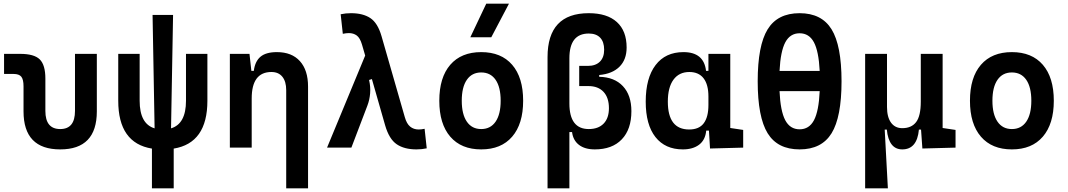

<svg xmlns="http://www.w3.org/2000/svg" viewBox="-20 -815 5899 1060"><path d="M312.5 9.8Q109.9 9.8 109.9 -200.2V-338.4Q109.9 -376 97.7 -391.4Q85.4 -406.7 55.2 -406.7H2.4V-517.6H91.8Q168.5 -517.6 199.5 -487.1Q230.5 -456.5 230.5 -380.9V-202.6Q230.5 -102.5 312.5 -102.5Q394 -102.5 394 -202.6V-517.6H514.6V-200.2Q514.6 9.8 312.5 9.8Z M818.8 224.6V5.4Q632.8 -24.9 632.8 -258.8V-517.6H751V-258.8Q751 -131.3 833.5 -106.4L822.3 -732.4H935.5L924.3 -106.4Q1006.8 -131.3 1006.8 -258.8V-517.6H1125V-258.8Q1125 -24.9 939 5.4V224.6Z M1560.1 224.6V-317.4Q1560.1 -365.2 1538.8 -391.4Q1517.6 -417.5 1478.5 -417.5Q1369.6 -417.5 1369.6 -271.5V0H1249V-517.6H1357.4L1367.7 -423.8H1381.3Q1387.7 -476.1 1418 -501.7Q1448.2 -527.3 1508.8 -527.3Q1590.8 -527.3 1635.7 -477.5Q1680.7 -427.7 1680.7 -336.9V224.6Z M2279.3 9.8Q2211.9 9.8 2170.2 -18.6Q2128.4 -46.9 2106.4 -122.6L2033.2 -378.4L2017.6 -373.5Q2026.4 -335.4 2023.4 -299.6Q2020.5 -263.7 2008.3 -231.9L1919.9 0H1785.6L1996.1 -508.3L1978.5 -568.8Q1967.8 -605.5 1949.7 -618.9Q1931.6 -632.3 1905.8 -632.3Q1891.6 -632.3 1872.6 -628.4L1860.8 -736.3Q1888.2 -742.2 1918 -742.2Q1983.9 -742.2 2024.7 -715.1Q2065.4 -688 2086.4 -615.2L2214.8 -168.5Q2225.1 -131.8 2244.4 -116Q2263.7 -100.1 2291.5 -100.1Q2306.2 -100.1 2324.2 -104L2335.9 3.9Q2309.1 9.8 2279.3 9.8Z M2636.7 9.8Q2526.4 9.8 2465.8 -60.5Q2405.3 -130.9 2405.3 -258.8Q2405.3 -387.2 2465.8 -457.3Q2526.4 -527.3 2636.7 -527.3Q2747.1 -527.3 2807.6 -457.3Q2868.2 -387.2 2868.2 -258.8Q2868.2 -130.9 2807.6 -60.5Q2747.1 9.8 2636.7 9.8ZM2636.7 -102.5Q2688 -102.5 2716.1 -143.3Q2744.1 -184.1 2744.1 -258.8Q2744.1 -334 2716.1 -374.5Q2688 -415 2636.7 -415Q2585.4 -415 2557.4 -374.5Q2529.3 -334 2529.3 -258.8Q2529.3 -184.1 2557.4 -143.3Q2585.4 -102.5 2636.7 -102.5ZM2576.7 -609.4 2664.6 -794.9H2790L2692.4 -609.4Z M3263.7 9.8Q3209 9.8 3176.5 -15.1Q3144 -40 3138.2 -85.9H3123.5V224.6H3002.9V-499.5Q3002.9 -742.2 3230.5 -742.2Q3331.5 -742.2 3385.5 -693.4Q3439.5 -644.5 3439.5 -552.7Q3439.5 -485.8 3399.9 -446.5Q3360.4 -407.2 3288.1 -400.9V-391.1Q3372.1 -389.2 3418.9 -339.4Q3465.8 -289.6 3465.8 -201.2Q3465.8 -101.1 3412.8 -45.7Q3359.9 9.8 3263.7 9.8ZM3123.5 -244.1Q3123.5 -102.5 3230.5 -102.5Q3283.2 -102.5 3312.5 -132.6Q3341.8 -162.6 3341.8 -217.8Q3341.8 -275.9 3312 -307.9Q3282.2 -339.8 3228.5 -339.8H3177.7V-451.2H3225.6Q3268.1 -451.2 3291.7 -474.4Q3315.4 -497.6 3315.4 -540.5Q3315.4 -584 3293.5 -606.9Q3271.5 -629.9 3230.5 -629.9Q3123.5 -629.9 3123.5 -493.2Z M3750 9.8Q3652.3 9.8 3598.6 -58.3Q3544.9 -126.5 3544.9 -253.9Q3544.9 -384.3 3599.4 -455.8Q3653.8 -527.3 3753.4 -527.3Q3866.2 -527.3 3877.9 -423.8H3891.1V-517.6H4011.7V-108.4L4083 -97.7V0L3899.9 4.9L3894 -93.8H3878.9Q3874 -42 3839.6 -16.1Q3805.2 9.8 3750 9.8ZM3891.1 -235.4V-282.2Q3891.1 -348.1 3864.3 -382.8Q3837.4 -417.5 3785.6 -417.5Q3729 -417.5 3698 -375Q3667 -332.5 3667 -253.9Q3667 -100.1 3784.7 -100.1Q3839.8 -100.1 3865.5 -134.8Q3891.1 -169.4 3891.1 -235.4Z M4394.5 9.8Q4272.9 9.8 4218 -79.3Q4163.1 -168.5 4163.1 -366.2Q4163.1 -564 4218 -653.1Q4272.9 -742.2 4394.5 -742.2Q4516.1 -742.2 4571 -653.1Q4626 -564 4626 -366.2Q4626 -168.5 4571 -79.3Q4516.1 9.8 4394.5 9.8ZM4394.5 -101.1Q4447.3 -101.1 4473.9 -151.4Q4500.5 -201.7 4505.4 -312H4283.7Q4288.6 -201.7 4315.2 -151.4Q4341.8 -101.1 4394.5 -101.1ZM4283.7 -423.3H4505.4Q4500 -532.2 4473.4 -581.8Q4446.8 -631.3 4394.5 -631.3Q4342.3 -631.3 4315.7 -581.8Q4289.1 -532.2 4283.7 -423.3Z M4961.4 9.8Q4886.7 9.8 4876 -99.6H4864.3L4881.8 224.6H4756.3V-517.6H4877V-224.6Q4877 -168.5 4899.2 -137.9Q4921.4 -107.4 4961.4 -107.4Q5012.2 -107.4 5037.8 -141.1Q5063.5 -174.8 5063.5 -253.9V-517.6H5184.1V-108.4L5255.4 -97.7V0L5072.3 4.9L5064.9 -99.6H5053.2Q5043 9.8 4961.4 9.8Z M5566.4 9.8Q5456.1 9.8 5395.5 -60.5Q5335 -130.9 5335 -258.8Q5335 -387.2 5395.5 -457.3Q5456.1 -527.3 5566.4 -527.3Q5676.8 -527.3 5737.3 -457.3Q5797.9 -387.2 5797.9 -258.8Q5797.9 -130.9 5737.3 -60.5Q5676.8 9.8 5566.4 9.8ZM5566.4 -102.5Q5617.7 -102.5 5645.8 -143.3Q5673.8 -184.1 5673.8 -258.8Q5673.8 -334 5645.8 -374.5Q5617.7 -415 5566.4 -415Q5515.1 -415 5487.1 -374.5Q5459 -334 5459 -258.8Q5459 -184.1 5487.1 -143.3Q5515.1 -102.5 5566.4 -102.5Z"/></svg>

Font: Cascadia Mono NF SemiBold
Style: Regular
Weight: 600
Monospace: yes
Designer: Aaron Bell
Foundry: Saja Typeworks
Version: Version 2404.023; ttfautohint (v1.8.4)